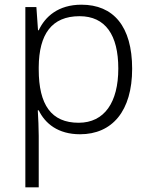

<svg xmlns="http://www.w3.org/2000/svg" viewBox="-20 -562 639 818"><path d="M327 -542C228 -542 172 -491 145 -433H142L135 -532H88V236H145V17C145 -16 143 -58 141 -92H145C172 -36 227 10 321 10C458 10 543 -89 543 -269C543 -450 463 -542 327 -542ZM319 -493C429 -493 484 -413 484 -270C484 -126 425 -39 315 -39C199 -39 145 -115 145 -266V-276C146 -416 200 -493 319 -493Z"/></svg>

Font: Noto Sans Devanagari UI Light
Style: Regular
Weight: 300
Designer: Jelle Bosma - Monotype Design Team
Foundry: Monotype Imaging Inc.
Version: Version 2.004